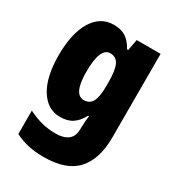

<svg xmlns="http://www.w3.org/2000/svg" viewBox="-191 -677 941 1030"><g transform="rotate(30 280.0 -161.5)"><path d="M211 -563Q255 -563 284.5 -544.5Q314 -526 337 -484H344L357 -553H505V-34Q505 99 441 169.5Q377 240 238 240Q184 240 141 230.5Q98 221 59 201V56Q105 79 145.5 89Q186 99 231 99Q279 99 306.5 78Q334 57 334 10V3Q334 -12 335.5 -33Q337 -54 340 -71H334Q313 -31 283 -10.5Q253 10 206 10Q128 10 81.5 -65Q35 -140 35 -273Q35 -410 82 -486.5Q129 -563 211 -563ZM270 -421Q208 -421 208 -271Q208 -132 271 -132Q308 -132 323.5 -162Q339 -192 339 -256V-283Q339 -355 323.5 -388Q308 -421 270 -421Z"/></g></svg>

Font: Noto Sans Myanmar Condensed Black
Style: Regular
Weight: 900
Width: 3
Designer: Monotype Design Team
Foundry: Monotype Imaging Inc.
Version: Version 2.107; ttfautohint (v1.8.4.7-5d5b)